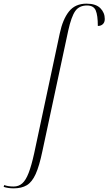

<svg xmlns="http://www.w3.org/2000/svg" viewBox="-155 -790 593 1050"><path d="M-80 240Q-111 240 -135 232L-132 222Q-111 230 -80 230Q-53 230 -33.5 213Q-14 196 1.5 156Q17 116 32 48L172 -608Q188 -684 222 -727Q256 -770 318 -770Q369 -770 393.5 -745.5Q418 -721 418 -686Q418 -668 407.5 -658Q397 -648 380 -648Q380 -706 368.5 -733Q357 -760 321 -760Q278 -760 256.5 -729.5Q235 -699 218 -622L77 36Q60 118 40 162Q20 206 -8.5 223Q-37 240 -80 240Z"/></svg>

Font: Noto Serif Display ExtraLight
Style: Italic
Weight: 200
Italic angle: -12°
Designer: Monotype Design Team
Foundry: Monotype Imaging Inc.
Version: Version 2.009